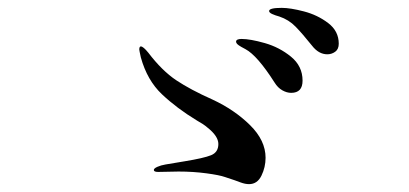

<svg xmlns="http://www.w3.org/2000/svg" viewBox="-20 -612 1040 488"><path d="M773 -496Q749 -526 731.5 -544Q714 -562 690 -570Q679 -573 671.5 -576.5Q664 -580 664 -584Q664 -592 696 -592Q718 -592 752.5 -583Q787 -574 814 -553.5Q841 -533 841 -501Q841 -487 832 -480.5Q823 -474 812 -474Q790 -474 773 -496ZM678 -402Q634 -471 604 -487Q600 -489 593 -493Q586 -497 583 -500Q580 -503 580 -506Q580 -513 594 -513Q616 -513 653 -502.5Q690 -492 719.5 -468Q749 -444 749 -407Q749 -376 720 -376Q709 -376 697.5 -382.5Q686 -389 678 -402ZM576 -154 552 -162Q538 -167 504.5 -171.5Q471 -176 434 -176L382 -175Q371 -175 371 -180Q371 -184 380 -188Q389 -192 401 -194L449 -202Q498 -210 516.5 -217.5Q535 -225 535 -246Q535 -266 507 -288Q498 -296 480 -306Q429 -337 391.5 -372.5Q354 -408 338 -466Q334 -484 334 -486Q334 -494 338 -494Q344 -494 357 -478Q392 -432 428 -408Q464 -384 520 -359Q576 -333 615.5 -294Q655 -255 655 -211Q655 -187 644.5 -165.5Q634 -144 613 -144Q603 -144 591 -148.5Q579 -153 576 -154Z"/></svg>

Font: Shippori Mincho B1 SemiBold
Style: Regular
Weight: 600
Designer: FONTDASU
Foundry: FONTDASU / Google Inc. / but / Adobe
Version: Version 3.110; ttfautohint (v1.8.3)